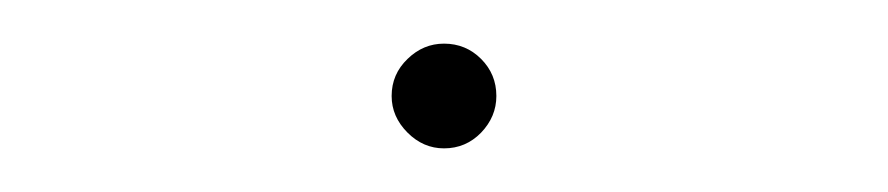

<svg xmlns="http://www.w3.org/2000/svg" viewBox="-20 -52 407 88"><path d="M183.5 16Q193.5 16 200.5 8.8Q207.5 1.5 207.5 -8Q207.5 -18 200.5 -25Q193.5 -32 183.5 -32Q174 -32 166.8 -25Q159.5 -18 159.5 -8Q159.5 1.5 166.8 8.8Q174 16 183.5 16Z"/></svg>

Font: Spartan Thin
Style: Regular
Weight: 100
Designer: Matt Bailey, Mirko Velimirovic
Foundry: Matt Bailey
Version: Version 1.003; ttfautohint (v1.8.3)